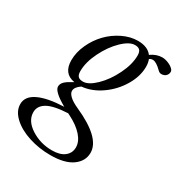

<svg xmlns="http://www.w3.org/2000/svg" viewBox="-234 -545 882 933"><g transform="rotate(30 207.5 -78.0)"><path d="M179.7 269Q116.2 269 58.6 250.5Q1 231.9 -34.7 198.7Q-70.3 165.5 -70.3 126.5Q-70.3 83 -20.5 59.1Q29.3 35.2 121.6 31.7Q45.9 -11.2 45.9 -38.6Q45.9 -54.7 59.1 -67.4Q72.3 -80.1 104 -96.7Q38.1 -107.4 38.1 -182.1Q38.1 -226.6 58.6 -271.2Q79.1 -315.9 111.6 -349.6Q144 -383.3 187 -404.3Q230 -425.3 272 -425.3Q327.1 -425.3 351.6 -392.6Q382.8 -414.6 414.6 -414.6Q431.2 -414.6 449 -407.2Q466.8 -399.9 477.1 -389.6Q484.9 -381.8 484.9 -374Q484.9 -360.4 475.3 -351.1Q465.8 -341.8 449.7 -341.8Q439.9 -341.8 431.6 -350.1Q400.4 -381.3 380.9 -381.3Q369.6 -381.3 361.8 -375Q368.7 -357.4 368.7 -335.4Q368.7 -281.2 336.4 -227.1Q304.2 -172.9 252 -136.5Q199.7 -100.1 144.5 -95.2Q115.2 -75.7 115.2 -54.2Q115.2 -40.5 131.6 -25.1Q147.9 -9.8 180.7 4.9Q344.2 77.6 344.2 161.6Q344.2 208.5 302 238.8Q259.8 269 179.7 269ZM138.7 -119.6Q169.4 -119.6 209 -158Q248.5 -196.3 277.1 -254.4Q305.7 -312.5 305.7 -362.3Q305.7 -382.3 297.1 -391.4Q288.6 -400.4 270 -400.4Q238.8 -400.4 199.2 -362.1Q159.7 -323.7 131.1 -265.9Q102.5 -208 102.5 -157.7Q102.5 -137.7 110.8 -128.7Q119.1 -119.6 138.7 -119.6ZM4.4 128.9Q4.4 177.2 57.1 211.2Q109.9 245.1 174.8 245.1Q220.2 245.1 244.9 225.6Q269.5 206.1 269.5 174.3Q269.5 142.1 241.9 110.8Q214.4 79.6 163.6 54.2Q162.1 53.7 160.4 52.7Q158.7 51.8 156.7 50.8Q154.8 49.8 153.8 49.3Q74.2 53.2 39.3 73.5Q4.4 93.8 4.4 128.9Z"/></g></svg>

Font: Elstob 18pt
Style: Italic
Weight: 400
Italic angle: -20°
Designer: Peter S. Baker
Version: Version 1.015